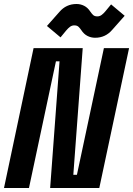

<svg xmlns="http://www.w3.org/2000/svg" viewBox="-27 -941 666 961"><path d="M340 -66H358L493 -700H619L470 0H224L271 -634H253L118 0H-7L141 -700H387ZM425 -883Q431 -874 438.5 -866.5Q446 -859 460 -859Q472 -859 481.5 -866Q491 -873 501 -885L529 -919L597 -862L535 -792Q501 -752 449 -752Q429 -752 411 -761Q393 -770 380 -790Q374 -799 366.5 -806.5Q359 -814 345 -814Q333 -814 323.5 -807Q314 -800 304 -788L276 -754L208 -811L270 -881Q304 -921 356 -921Q376 -921 394 -912Q412 -903 425 -883Z"/></svg>

Font: Space Mono
Style: Bold Italic
Weight: 700
Italic angle: -12°
Monospace: yes
Designer: Colophon Foundry / Benjamin Critton
Foundry: Colophon Foundry
Version: Version 1.000;PS 1.000;hotconv 1.0.81;makeotf.lib2.5.63406